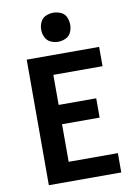

<svg xmlns="http://www.w3.org/2000/svg" viewBox="-103 -1041 783 1107"><g transform="rotate(-10 288.0 -487.5)"><path d="M91 0H515V-113H227V-333H447V-446H227V-622H515V-735H91ZM288 -805Q311 -805 332.5 -815Q354 -825 363.5 -846Q373 -867 373 -890Q373 -913 363.5 -934.5Q354 -956 332.5 -965.5Q311 -975 288 -975Q265 -975 244 -965.5Q223 -956 213 -934.5Q203 -913 203 -890Q203 -867 213 -846Q223 -825 244 -815Q265 -805 288 -805Z"/></g></svg>

Font: Iosevka Sparkle Extrabold
Style: Regular
Weight: 800
Designer: Belleve Invis
Foundry: Belleve Invis
Version: Version 4.5.0; ttfautohint (v1.8.3)